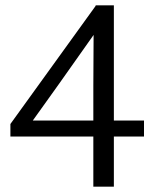

<svg xmlns="http://www.w3.org/2000/svg" viewBox="-20 -700 568 720"><path d="M520 -188H407V0H330V-188H19V-235L338 -677L339 -680H407V-248H520ZM330 -248V-377L331 -569L201 -385L103 -248Z"/></svg>

Font: Martel Sans Light
Style: Regular
Weight: 300
Designer: Dan Reynolds and Mathieu Réguer
Foundry: Dan Reynolds and Mathieu Réguer
Version: Version 1.002; ttfautohint (v1.1) -l 5 -r 5 -G 72 -x 0 -D la